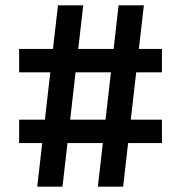

<svg xmlns="http://www.w3.org/2000/svg" viewBox="-20 -702 681 722"><path d="M348 0 426 -682H521L443 0ZM52 -164V-252H589V-164ZM120 0 198 -682H293L215 0ZM52 -430V-518H589V-430Z"/></svg>

Font: Montagu Slab 144pt
Style: Bold
Weight: 700
Designer: Florian Karsten
Foundry: Florian Karsten
Version: Version 1.000